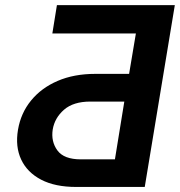

<svg xmlns="http://www.w3.org/2000/svg" viewBox="-20 -741 713 761"><path d="M553.7 0H282.2Q198.2 0 143.1 -28.8Q87.9 -57.6 64 -108.6Q40 -159.7 51.3 -226.6Q62.5 -293 103.3 -342.8Q144 -392.6 208.7 -420.4Q273.4 -448.2 357.4 -448.2H491.7L518.6 -608.4H187.5L205.6 -720.7H672.9ZM435.5 -109.4 472.7 -338.4H337.9Q271 -338.4 233.9 -306.2Q196.8 -273.9 189 -228Q181.6 -180.2 207.5 -144.8Q233.4 -109.4 300.3 -109.4Z"/></svg>

Font: Inter Semi Bold
Style: Italic
Weight: 600
Italic angle: -9.39999°
Designer: Rasmus Andersson
Foundry: rsms
Version: Version 4.000;git-3c8e0fc